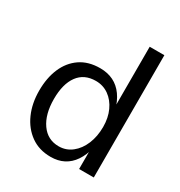

<svg xmlns="http://www.w3.org/2000/svg" viewBox="-180 -875 957 1020"><g transform="rotate(30 298.5 -365.0)"><path d="M278 20Q207 20 156 -16.5Q105 -53 77.5 -115Q50 -177 50 -255Q50 -333 75.5 -392.5Q101 -452 150.5 -486Q200 -520 272 -520Q364 -520 414 -450Q464 -380 464 -255Q464 -122 416 -51Q368 20 278 20ZM287 -50Q332 -50 367 -77.5Q402 -105 421.5 -152Q441 -199 441 -257Q441 -313 421 -356.5Q401 -400 366 -425Q331 -450 286 -450Q215 -450 177.5 -399Q140 -348 140 -256Q140 -162 179.5 -106Q219 -50 287 -50ZM442 0V-750H532V0Z"/></g></svg>

Font: Moderustic
Style: Regular
Weight: 400
Designer: Tural Alisoy
Foundry: TAFT Foundry
Version: Version 2.120